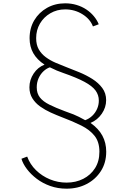

<svg xmlns="http://www.w3.org/2000/svg" viewBox="-20 -860 784 1155"><path d="M380.5 275Q328 275 282.2 258.8Q236.5 242.5 201 215.5Q165.5 188.5 141.8 157Q118 125.5 109 95L143.5 82Q160.5 128.5 196.5 163.8Q232.5 199 280.2 218.8Q328 238.5 380.5 238.5Q436 238.5 480.8 215.8Q525.5 193 551.8 151.5Q578 110 578 53Q578 -6 549.2 -42.5Q520.5 -79 469.5 -104.5Q418.5 -130 352 -155Q319.5 -167.5 285.2 -183Q251 -198.5 221.8 -219.2Q192.5 -240 174.8 -268.5Q157 -297 157 -335Q157 -379.5 182.5 -417.8Q208 -456 248 -471Q202.5 -501 180.2 -540.2Q158 -579.5 158 -630Q158 -691 186.2 -738.2Q214.5 -785.5 263 -812.8Q311.5 -840 372 -840Q408.5 -840 440.8 -830.2Q473 -820.5 499 -803.2Q525 -786 544.2 -763Q563.5 -740 574 -714L539 -701Q522.5 -745.5 475.8 -774.5Q429 -803.5 372 -803.5Q322.5 -803.5 282.8 -780.2Q243 -757 220.2 -718Q197.5 -679 197.5 -630.5Q197.5 -590.5 213.2 -563Q229 -535.5 255.5 -516Q282 -496.5 314.5 -482.5Q347 -468.5 381 -455.5Q416.5 -442 457.8 -425Q499 -408 535.5 -385Q572 -362 595.2 -330.8Q618.5 -299.5 618.5 -257.5Q618.5 -214 592.5 -176Q566.5 -138 524.5 -120.5Q572.5 -87 595.8 -44Q619 -1 619 52.5Q619 119 587 169Q555 219 501.2 247Q447.5 275 380.5 275ZM492.5 -137Q516 -145.5 534.8 -163.2Q553.5 -181 564 -204.8Q574.5 -228.5 574.5 -255Q574.5 -288.5 554.8 -315.5Q535 -342.5 488 -367.8Q441 -393 360.5 -421Q337 -429 322 -435.5Q307 -442 280 -455Q260 -448.5 241.8 -431.5Q223.5 -414.5 212.2 -389.5Q201 -364.5 201 -334.5Q201 -298 220 -273.8Q239 -249.5 276.5 -230.8Q314 -212 369 -191.5Q403.5 -179.5 421.8 -172Q440 -164.5 454.5 -157.2Q469 -150 492.5 -137Z"/></svg>

Font: Spartan Thin ExtraLight
Style: Regular
Weight: 250
Version: Version 1.004